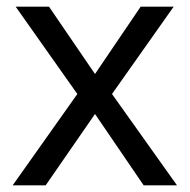

<svg xmlns="http://www.w3.org/2000/svg" viewBox="-20 -556 569 576"><path d="M212 -274 27 -536H127L265 -334L402 -536H501L316 -274L511 0H411L265 -214L117 0H18Z"/></svg>

Font: usinhala15
Style: Book
Weight: 400
Designer: Jelle Bosma - Monotype Design Team
Foundry: Monotype Imaging Inc.
Version: Version 2.003